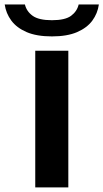

<svg xmlns="http://www.w3.org/2000/svg" viewBox="-68 -816 450 836"><path d="M85.5 0V-595H229.5V0ZM158 -657.5Q91.5 -657.5 48 -676.2Q4.5 -695 -18.8 -726.5Q-42 -758 -47.5 -796.5H40.5Q47.5 -766.5 74.2 -747.2Q101 -728 158 -728Q215.5 -728 241.5 -747.2Q267.5 -766.5 274.5 -796.5H362.5Q357 -757.5 334 -726.2Q311 -695 267.8 -676.2Q224.5 -657.5 158 -657.5Z"/></svg>

Font: Encode Sans SC Expanded SemiBold
Style: Regular
Weight: 600
Width: 7
Designer: Multiple Designers
Foundry: Impallari Type
Version: Version 3.002